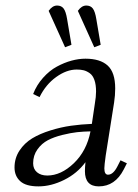

<svg xmlns="http://www.w3.org/2000/svg" viewBox="-20 -663 495 690"><path d="M32.2 -61Q32.2 -94.7 50 -121.8Q67.9 -148.9 95.7 -165.8Q123.5 -182.6 161.4 -194.3Q199.2 -206.1 235.6 -211.2Q272 -216.3 310.1 -217.8L320.8 -290Q325.2 -315.4 325.2 -334Q325.2 -358.9 319.3 -375.5Q313.5 -392.1 302.5 -399.9Q291.5 -407.7 280.8 -410.4Q270 -413.1 255.9 -413.1Q219.2 -413.1 181.9 -386.2Q144.5 -359.4 122.1 -314L99.1 -325.2Q111.8 -357.9 134.8 -383.5Q157.7 -409.2 184.3 -423.6Q210.9 -438 237.1 -445.1Q263.2 -452.1 287.1 -452.1Q339.8 -452.1 366.9 -427.5Q394 -402.8 394 -345.2Q394 -320.3 390.1 -294.9L359.9 -104Q355 -68.8 355 -58.1Q355 -35.2 368.2 -35.2Q386.7 -35.2 401.9 -64.9L413.1 -86.9L436 -76.2L424.8 -54.2Q393.6 6.8 335 6.8Q285.2 6.8 285.2 -47.9Q285.2 -60.5 287.1 -80.1Q257.3 -39.6 210.4 -16.4Q163.6 6.8 118.2 6.8Q72.8 6.8 52.5 -12Q32.2 -30.8 32.2 -61ZM99.1 -76.2Q99.1 -55.7 113 -43.9Q127 -32.2 149.9 -32.2Q199.2 -32.2 245.4 -76.4Q291.5 -120.6 305.2 -190.9Q279.8 -190.4 257.1 -188Q234.4 -185.5 203.9 -178Q173.3 -170.4 151.6 -158.9Q129.9 -147.5 114.5 -126Q99.1 -104.5 99.1 -76.2ZM154.8 -624Q168.5 -643.1 185.1 -643.1Q200.7 -643.1 208.7 -632.3Q216.8 -621.6 221.2 -594.2L236.8 -502L213.9 -493.2ZM259.8 -624Q273.4 -643.1 290 -643.1Q305.7 -643.1 313.7 -632.3Q321.8 -621.6 326.2 -594.2L341.8 -502L318.8 -493.2Z"/></svg>

Font: Dihjauti
Style: Italic
Weight: 400
Italic angle: -9°
Designer: T. Christopher White
Version: Version 3.0.0